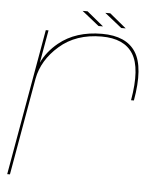

<svg xmlns="http://www.w3.org/2000/svg" viewBox="-50 -725 676 771"><g transform="rotate(5 288.0 -340.0)"><path d="M477 -339Q500 -469.5 464.2 -526.5Q428.5 -583.5 337.5 -583.5Q234 -583.5 167.5 -525Q102 -468 87.5 -392L18.5 0H7.5L111.5 -589.5H122.5L99 -457Q120.5 -503 164.5 -539Q232.5 -594.5 338 -594.5Q436 -594.5 474.2 -534.2Q512.5 -474 488.5 -339ZM412.5 -624.5 343.5 -679.5H363.5L430.5 -624.5ZM321 -624.5 252 -679.5H272L339 -624.5Z"/></g></svg>

Font: Anybody ExtraExpanded Thin
Style: Italic
Weight: 100
Width: 8
Italic angle: -10°
Designer: Tyler Finck
Foundry: Etcetera Type Company
Version: Version 1.010; ttfautohint (v1.8.3) -l 8 -r 50 -G 200 -x 14 